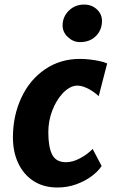

<svg xmlns="http://www.w3.org/2000/svg" viewBox="-20 -826 501 854"><path d="M235 8Q174 8 129.6 -20.6Q85.2 -49.2 61.4 -99.6Q37.5 -149.9 37.5 -214.9Q37.5 -311 75 -391.4Q112.3 -471.5 180.2 -517.7Q248.1 -564 335.5 -564Q355.2 -564 378.3 -561.5Q401.4 -559 422.4 -554.4Q443.5 -549.9 456.7 -543.8L419.1 -398.3Q408.8 -408.3 392.9 -419.3Q377 -430.2 358.7 -437.7Q340.4 -445.2 323.4 -445.2Q306.6 -445.2 289.1 -435.4Q271.6 -425.6 256.4 -408.2Q229.8 -379.2 212.3 -333.6Q194.9 -288 194.9 -237.7Q194.9 -171.9 212 -138.2Q229.2 -104.5 273.6 -104.5Q303.7 -104.5 336.6 -122.2Q369.4 -139.8 392.1 -163.5L432.1 -87.7Q416.7 -64 387.3 -42.1Q357.9 -20.3 318.7 -6.1Q279.6 8 235 8ZM335.5 -638.7Q305.9 -638.7 282.2 -660.8Q258.4 -682.9 258.4 -712.7Q258.4 -751 286 -778.4Q313.6 -805.7 354.2 -805.7Q387.8 -805.7 410.7 -784.5Q433.6 -763.3 433.6 -733.1Q433.6 -692.8 406.8 -665.8Q380 -638.7 335.5 -638.7Z"/></svg>

Font: Merriweather Sans Variable Regular
Style: Italic
Weight: 300
Italic angle: -8°
Designer: Eben Sorkin
Foundry: Eben Sorkin
Version: Version 2.001